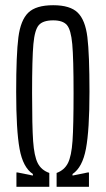

<svg xmlns="http://www.w3.org/2000/svg" viewBox="-20 -716 405 736"><path d="M43 -55H47L106 -43V-49Q68 -74 55 -145.5Q42 -217 42 -364Q42 -507 50.5 -573Q59 -639 88.5 -667.5Q118 -696 184 -696Q249 -696 278 -667.5Q307 -639 315 -573.5Q323 -508 323 -364Q323 -218 309.5 -146Q296 -74 258 -49V-43L317 -55H321V0H197V-53Q227 -64 240.5 -91Q254 -118 258 -176Q262 -234 262 -359Q262 -492 257 -547Q252 -602 236.5 -620Q221 -638 184 -638Q145 -638 129 -620Q113 -602 108 -547Q103 -492 103 -359Q103 -232 107 -175Q111 -118 124.5 -91Q138 -64 169 -53V0H43Z"/></svg>

Font: Saira Ultra Condensed
Style: Regular
Weight: 400
Width: 1
Designer: Hector Gatti with collaboration of the Omnibus-Type team
Foundry: Omnibus-Type
Version: Version 1.001; ttfautohint (v1.8)